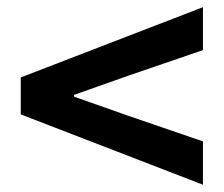

<svg xmlns="http://www.w3.org/2000/svg" viewBox="-20 -631 615 528"><path d="M538.1 -123 37.1 -316.4V-418L538.1 -611.3V-493.2L333 -422.9L183.6 -370.1V-365.2L333 -312.5L538.1 -242.2Z"/></svg>

Font: Bpmf GenYo Gothic B
Style: B
Weight: 700
Foundry: But Ko
Version: Version 1.320